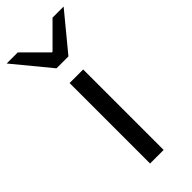

<svg xmlns="http://www.w3.org/2000/svg" viewBox="-287 -777 820 820"><g transform="rotate(-45 123.0 -367.5)"><path d="M82 0V-486H164V0ZM87 -570 -49 -735H18L121 -632H125L228 -735H295L159 -570Z"/></g></svg>

Font: Source Sans 3 ExtraLight
Style: Regular
Weight: 400
Version: Version 3.052;hotconv 1.1.0;makeotfexe 2.6.0